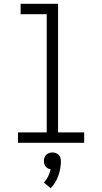

<svg xmlns="http://www.w3.org/2000/svg" viewBox="-20 -755 540 1015"><path d="M75 0V-55H227V-680H89V-735H287V-55H425V0ZM248 240 212 210Q226 195 234.5 177Q243 159 248 140Q240 139 233 135Q226 131 221 125Q216 119 214 111.5Q212 104 212 96Q212 87 215 78Q218 69 224.5 63Q231 57 239.5 54Q248 51 257 51Q266 51 274.5 54Q283 57 289.5 63Q296 69 299 78Q302 87 302 96Q302 135 288.5 173.5Q275 212 248 240Z"/></svg>

Font: Iosevka SS18 Light
Style: Regular
Weight: 300
Monospace: yes
Designer: Belleve Invis
Foundry: Belleve Invis
Version: Version 25.1.1; ttfautohint (v1.8.4)